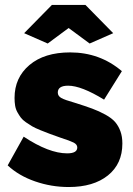

<svg xmlns="http://www.w3.org/2000/svg" viewBox="-20 -750 541 780"><path d="M78.1 -615.2 190.9 -730H327.1L439.9 -615.2L344.2 -573.2L258.8 -636.2L173.8 -573.2ZM258.8 9.8Q188.5 9.8 122.3 -13.2Q56.2 -36.1 11.2 -78.1L76.2 -194.8Q178.7 -127 252.9 -127Q293.9 -127 293.9 -150.9Q293.9 -163.1 279.3 -170.7Q264.6 -178.2 225.1 -190.9Q197.3 -200.7 180.9 -206.8Q164.6 -212.9 143.6 -221.4Q122.6 -230 110.8 -236.8Q99.1 -243.7 85.4 -253.2Q71.8 -262.7 64.7 -272.2Q57.6 -281.7 50.8 -293.9Q43.9 -306.2 41.5 -320.6Q39.1 -335 39.1 -352.1Q39.1 -434.6 99.6 -485.8Q160.2 -537.1 265.1 -537.1Q385.7 -537.1 475.1 -460.9L402.8 -345.2Q310.5 -401.9 256.8 -401.9Q214.8 -401.9 214.8 -374Q214.8 -359.9 229.2 -351.8Q243.7 -343.8 282.2 -333Q326.2 -319.3 354.5 -308.8Q382.8 -298.3 408.4 -284.2Q434.1 -270 447.8 -254.2Q461.4 -238.3 469.2 -216.8Q477.1 -195.3 477.1 -167Q477.1 -84.5 418.5 -37.4Q359.9 9.8 258.8 9.8Z"/></svg>

Font: Rawline Black
Style: Regular
Weight: 900
Designer: Matt McInerney, Pablo Impallari, Rodrigo Fuenzalida
Foundry: Matt McInerney, Pablo Impallari, Rodrigo Fuenzalida
Version: Version 4.020;PS 004.020;hotconv 1.0.88;makeotf.lib2.5.64775